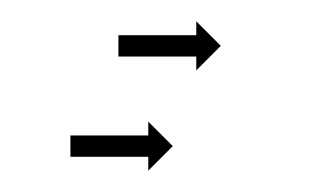

<svg xmlns="http://www.w3.org/2000/svg" viewBox="-20 -249 293 180"><path d="M47 -122Q48 -122 48.5 -122Q49 -122 49 -122Q50 -122 51 -122Q52 -122 53 -122Q54 -122 55 -122Q56 -122 58 -122Q59 -122 60.5 -122Q62 -122 63 -122Q65 -122 66.5 -122Q68 -122 69 -122Q71 -122 72.5 -122Q74 -122 76 -122Q78 -122 79.5 -122Q81 -122 83 -122Q84 -122 86 -122Q88 -122 89 -122Q91 -122 92.5 -122Q94 -122 96 -122Q98 -122 99.5 -122Q101 -122 102 -122Q104 -122 105 -122Q106 -122 108 -122Q109 -122 110 -122Q111 -122 112 -122Q113 -122 114 -122Q115 -122 116 -122Q117 -122 117.5 -122Q118 -122 118 -122Q119 -122 119 -122Q119 -122 119 -122V-135L142 -112L119 -89V-102Q119 -102 119 -102Q119 -102 118 -102Q118 -102 117.5 -102Q117 -102 116 -102Q115 -102 114 -102Q113 -102 112 -102Q111 -102 110 -102Q109 -102 108 -102Q106 -102 105 -102Q104 -102 102 -102Q101 -102 99.5 -102Q98 -102 96 -102Q94 -102 92.5 -102Q91 -102 89 -102Q88 -102 86 -102Q84 -102 83 -102Q81 -102 79.5 -102Q78 -102 76 -102Q74 -102 72.5 -102Q71 -102 69 -102Q68 -102 66.5 -102Q65 -102 63 -102Q62 -102 60.5 -102Q59 -102 58 -102Q56 -102 55 -102Q54 -102 53 -102Q52 -102 51 -102Q50 -102 49 -102Q49 -102 48.5 -102Q48 -102 47 -102Q47 -102 46.5 -102Q46 -102 46 -102V-122Q46 -122 46.5 -122Q47 -122 47 -122ZM92 -216Q92 -216 93 -216Q94 -216 94 -216Q95 -216 96 -216Q97 -216 98 -216Q99 -216 100 -216Q101 -216 102 -216Q104 -216 105.5 -216Q107 -216 108 -216Q109 -216 111 -216Q113 -216 114 -216Q116 -216 117.5 -216Q119 -216 121 -216Q122 -216 124 -216Q126 -216 127 -216Q129 -216 131 -216Q133 -216 134 -216Q136 -216 137.5 -216Q139 -216 141 -216Q142 -216 144 -216Q146 -216 147 -216Q148 -216 149.5 -216Q151 -216 153 -216Q154 -216 155 -216Q156 -216 157 -216Q158 -216 159 -216Q160 -216 161 -216Q161 -216 162 -216Q163 -216 163 -216Q163 -216 163.5 -216Q164 -216 164 -216V-229L187 -206L164 -183V-196Q164 -196 163.5 -196Q163 -196 163 -196Q163 -196 162 -196Q161 -196 161 -196Q160 -196 159 -196Q158 -196 157 -196Q156 -196 155 -196Q154 -196 153 -196Q151 -196 149.5 -196Q148 -196 147 -196Q146 -196 144 -196Q142 -196 141 -196Q139 -196 137.5 -196Q136 -196 134 -196Q133 -196 131 -196Q129 -196 127 -196Q126 -196 124 -196Q122 -196 121 -196Q119 -196 117.5 -196Q116 -196 114 -196Q113 -196 111 -196Q109 -196 108 -196Q107 -196 105.5 -196Q104 -196 102 -196Q101 -196 100 -196Q99 -196 98 -196Q97 -196 96 -196Q95 -196 94 -196Q94 -196 93 -196Q92 -196 92 -196Q92 -196 91.5 -196Q91 -196 91 -196V-216Q91 -216 91.5 -216Q92 -216 92 -216Z"/></svg>

Font: FRB American Cursive Just Arrows Black
Style: Bold Italic
Weight: 900
Italic angle: -25°
Version: Version 2.0;Modular Font Editor K font №1